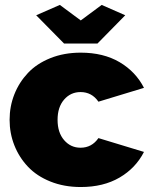

<svg xmlns="http://www.w3.org/2000/svg" viewBox="-20 -750 617 780"><path d="M223.1 -730 308.1 -667 393.1 -730 488.8 -688 376 -573.2H240.2L127 -688ZM308.1 9.8Q240.2 9.8 184.8 -12.5Q129.4 -34.7 93.5 -72.8Q57.6 -110.8 38.3 -159.7Q19 -208.5 19 -263.2Q19 -317.9 38.3 -366.7Q57.6 -415.5 93.5 -453.6Q129.4 -491.7 184.8 -513.9Q240.2 -536.1 308.1 -536.1Q399.9 -536.1 465.6 -497.6Q531.2 -459 564.9 -393.1L379.9 -336.9Q353 -376 307.1 -376Q267.1 -376 240.5 -345.5Q213.9 -314.9 213.9 -263.2Q213.9 -211.4 240.5 -180.7Q267.1 -149.9 307.1 -149.9Q353 -149.9 379.9 -189L564.9 -132.8Q531.2 -66.9 465.6 -28.6Q399.9 9.8 308.1 9.8Z"/></svg>

Font: Rawline Black
Style: Regular
Weight: 900
Designer: Matt McInerney, Pablo Impallari, Rodrigo Fuenzalida
Foundry: Matt McInerney, Pablo Impallari, Rodrigo Fuenzalida
Version: Version 4.020;PS 004.020;hotconv 1.0.88;makeotf.lib2.5.64775